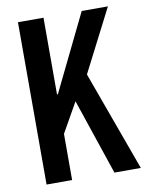

<svg xmlns="http://www.w3.org/2000/svg" viewBox="-83 -799 667 860"><g transform="rotate(-10 250.0 -369.0)"><path d="M58.6 0V-738.3H174.8V-389.6H178.7L348.6 -738.3H467.8L322.3 -454.1L487.3 0H367.2L251 -344.7L174.8 -210V0Z"/></g></svg>

Font: GenEi Gothic M SemiBold
Style: Regular
Weight: 500
Designer: o_tamon (Modified); [Source Han Sans]
Ryoko NISHIZUKA  (kana & ideographs); Paul D. Hunt (Latin, Greek & Cyrillic); Wenl
Version: Version 1.1a;Original Version 1.004